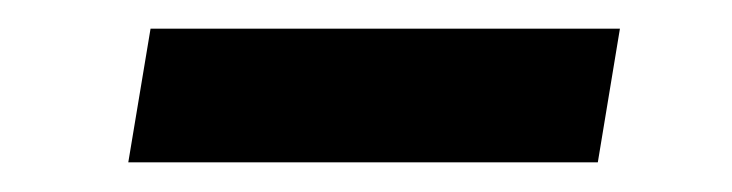

<svg xmlns="http://www.w3.org/2000/svg" viewBox="-20 -373 503 132"><path d="M406.2 -353.3 391 -261.4H68.2L83.5 -353.3Z"/></svg>

Font: Karasuma Gothic
Style: Medium Italic
Weight: 500
Italic angle: 9.39998°
Designer: Rasmus Andersson / Ryoko Nishizuka
Foundry: Genbu
Version: Version 1.00